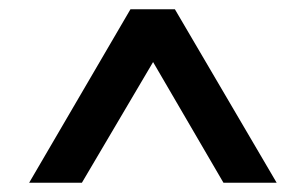

<svg xmlns="http://www.w3.org/2000/svg" viewBox="-20 -770 660 415"><path d="M291 -670H331L157 -375H43L262 -750H358L578 -375H463Z"/></svg>

Font: Unbounded Variable
Style: Regular
Weight: 400
Designer: Luke Prowse, Jean-Baptiste Morizot, Fátima Lázaro, Florian Runge
Foundry: NaN
Version: Version 1.600;FEAKit 1.0